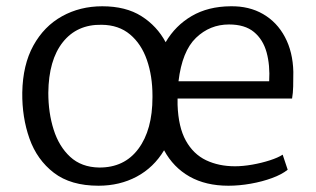

<svg xmlns="http://www.w3.org/2000/svg" viewBox="-20 -584 1006 612"><path d="M294 8Q205.5 8 151.8 -33.2Q98 -74.5 74 -142.2Q50 -210 51 -289Q52.5 -377.5 86.5 -439Q120.5 -500.5 177.8 -532.2Q235 -564 306 -564Q381 -564 430.8 -532.5Q480.5 -501 508 -449.5Q539 -502.5 591.2 -533Q643.5 -563.5 715 -564Q774 -565 818.5 -539.2Q863 -513.5 888.2 -466Q913.5 -418.5 915 -355Q915 -329 914.5 -308.2Q914 -287.5 911 -270H546Q546 -267 546 -264.5Q546 -258.5 546 -250Q548.5 -178.5 572.5 -135.5Q596.5 -92.5 637 -73.2Q677.5 -54 729 -54Q754 -54 784 -59.2Q814 -64.5 840.2 -73Q866.5 -81.5 881 -91L897 -43Q878.5 -28 847.2 -16.5Q816 -5 779.2 1.5Q742.5 8 708 8Q636 8 584.2 -21.2Q532.5 -50.5 503 -105Q470 -50 415.8 -21Q361.5 8 294 8ZM710 -506Q649 -506 604.8 -463.5Q560.5 -421 549 -325H838Q841 -376 829.8 -417Q818.5 -458 789.5 -482Q760.5 -506 710 -506ZM296 -50Q376.5 -49.5 421.2 -109.8Q466 -170 466 -274V-274.5V-276Q466 -278 466 -279Q466 -342 448.2 -393Q430.5 -444 394.5 -474.2Q358.5 -504.5 304 -505Q225.5 -506.5 180.2 -449.5Q135 -392.5 134 -288Q134 -224.5 151 -170.8Q168 -117 203.8 -84Q239.5 -51 296 -50Z"/></svg>

Font: Merriweather Sans Light
Style: Regular
Weight: 300
Designer: Eben Sorkin
Foundry: Eben Sorkin
Version: Version 2.001; ttfautohint (v1.8.3)